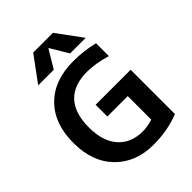

<svg xmlns="http://www.w3.org/2000/svg" viewBox="-269 -1098 1242 1242"><g transform="rotate(-45 352.0 -476.5)"><path d="M407.2 -740.2Q505.9 -740.2 593.8 -717.8V-600.6Q499 -628.9 421.9 -628.9Q300.8 -628.9 238.3 -562.5Q175.8 -496.1 175.8 -365.2Q175.8 -238.3 237.3 -169.4Q298.8 -100.6 404.3 -100.6Q450.2 -100.6 497.1 -116.2V-331.1H310.5V-438.5H630.9V-33.2Q522.5 9.8 393.6 9.8Q232.4 9.8 133.3 -90.8Q34.2 -191.4 34.2 -365.2Q34.2 -541 133.3 -640.6Q232.4 -740.2 407.2 -740.2ZM352.5 -912.1 279.3 -790H136.7L263.7 -962.9H444.3L571.3 -790H428.7L355.5 -912.1Z"/></g></svg>

Font: Mgen+ 1c bold
Style: Bold
Weight: 700
Designer: [Source Han Sans]
Ryoko NISHIZUKA  (kana & ideographs); Paul D. Hunt (Latin, Greek & Cyrillic); Wenlong ZHANG  (bopomofo
Version: Version 1.059.20150602